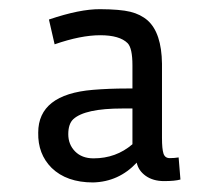

<svg xmlns="http://www.w3.org/2000/svg" viewBox="-20 -788 457 412"><path d="M273.4 -439Q234.9 -397.9 179.7 -396.5Q123 -396.5 90.8 -427.7Q61 -457.5 62 -503.4Q62 -585.4 179.2 -595.2Q213.9 -598.1 252 -598.1H264.2V-647.9Q264.2 -684.6 253.9 -695.3Q236.8 -712.4 195.1 -712.4Q153.3 -712.4 97.2 -692.9L85 -746.1Q151.4 -768.6 194.6 -768.3Q237.8 -768.1 259.8 -762.7Q281.7 -757.3 296.9 -744.1Q326.7 -717.3 327.6 -651.4V-492.2Q327.6 -468.3 330.8 -458.5Q334 -448.7 344.2 -448.7Q354.5 -448.7 363.3 -450.2L367.2 -402.8Q355.5 -399.4 332 -399.4Q308.6 -399.4 292.7 -410.6Q276.9 -421.9 273.4 -439ZM180.7 -448.2Q229 -448.2 264.2 -478.5V-555.2H242.7Q162.1 -555.2 137.2 -532.2Q126.5 -522 126.5 -500Q126.5 -478 141.1 -463.1Q155.8 -448.2 180.7 -448.2Z"/></svg>

Font: Duru Sans
Style: Regular
Weight: 400
Designer: Onur Yazõcõgil
Foundry: Onur Yazõcõgil
Version: Version 1.001